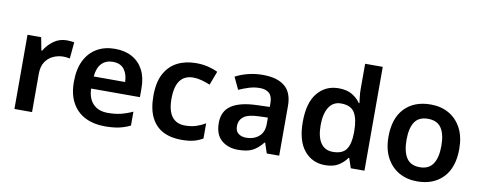

<svg xmlns="http://www.w3.org/2000/svg" viewBox="-65 -1067 3465 1384"><g transform="rotate(10 1668.0 -375.0)"><path d="M367 -553Q379 -553 395 -551.5Q411 -550 421 -548L410 -428Q401 -430 387 -431.5Q373 -433 362 -433Q323 -433 287.5 -416.5Q252 -400 230.5 -366.5Q209 -333 209 -281V0H80V-543H180L198 -449H204Q228 -491 270 -522Q312 -553 367 -553Z M719 -553Q793 -553 846 -523.5Q899 -494 927.5 -439Q956 -384 956 -307V-241H599Q601 -169 639.5 -129Q678 -89 747 -89Q799 -89 841 -99Q883 -109 928 -130V-28Q887 -8 844 1Q801 10 741 10Q661 10 599.5 -20.5Q538 -51 503 -113Q468 -175 468 -267Q468 -361 499.5 -424Q531 -487 587.5 -520Q644 -553 719 -553ZM720 -458Q670 -458 639 -426Q608 -394 602 -330H832Q831 -386 804 -422Q777 -458 720 -458Z M1302 10Q1224 10 1167.5 -19.5Q1111 -49 1080.5 -110.5Q1050 -172 1050 -268Q1050 -368 1084 -430.5Q1118 -493 1177 -523Q1236 -553 1313 -553Q1364 -553 1404 -542.5Q1444 -532 1473 -518L1435 -417Q1403 -430 1372 -438.5Q1341 -447 1312 -447Q1182 -447 1182 -269Q1182 -182 1215 -139Q1248 -96 1310 -96Q1356 -96 1391.5 -107.5Q1427 -119 1459 -138V-27Q1427 -8 1391 1Q1355 10 1302 10Z M1802 -553Q1908 -553 1963 -507Q2018 -461 2018 -364V0H1927L1902 -75H1898Q1863 -31 1824 -10.5Q1785 10 1717 10Q1644 10 1596 -31Q1548 -72 1548 -158Q1548 -243 1610 -285Q1672 -327 1797 -331L1890 -334V-361Q1890 -412 1865.5 -434Q1841 -456 1797 -456Q1756 -456 1718 -444Q1680 -432 1644 -416L1602 -505Q1643 -527 1694.5 -540Q1746 -553 1802 -553ZM1825 -254Q1744 -251 1712.5 -225.5Q1681 -200 1681 -157Q1681 -120 1703.5 -103Q1726 -86 1761 -86Q1816 -86 1853 -117.5Q1890 -149 1890 -210V-256Z M2354 10Q2260 10 2201.5 -61Q2143 -132 2143 -270Q2143 -410 2202 -481.5Q2261 -553 2357 -553Q2417 -553 2455.5 -530Q2494 -507 2517 -473H2522Q2520 -488 2516.5 -517Q2513 -546 2513 -572V-760H2642V0H2542L2518 -71H2513Q2490 -37 2452 -13.5Q2414 10 2354 10ZM2393 -94Q2463 -94 2491 -133.5Q2519 -173 2520 -253V-269Q2520 -356 2492.5 -402Q2465 -448 2392 -448Q2335 -448 2304.5 -400.5Q2274 -353 2274 -268Q2274 -183 2304.5 -138.5Q2335 -94 2393 -94Z M3288 -272Q3288 -137 3218 -63.5Q3148 10 3028 10Q2953 10 2895 -23Q2837 -56 2803.5 -119Q2770 -182 2770 -272Q2770 -407 2840 -480Q2910 -553 3031 -553Q3107 -553 3164.5 -520Q3222 -487 3255 -424.5Q3288 -362 3288 -272ZM2902 -272Q2902 -187 2932 -140.5Q2962 -94 3030 -94Q3096 -94 3126.5 -140.5Q3157 -187 3157 -272Q3157 -358 3126.5 -403Q3096 -448 3029 -448Q2962 -448 2932 -403Q2902 -358 2902 -272Z"/></g></svg>

Font: Noto Sans Kawi SemiBold
Style: Regular
Weight: 600
Designer: Fadhl Haqq
Version: Version 1.000